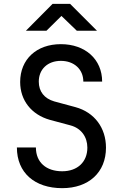

<svg xmlns="http://www.w3.org/2000/svg" viewBox="-20 -970 640 1000"><path d="M115 -810H222L300 -887L380 -810H485L345 -950H254ZM304 10C442 10 532 -72 532 -201C532 -304 472 -385 373 -412L262 -442C211 -457 182 -493 182 -545C182 -609 228 -653 297 -653C366 -653 414 -609 414 -545H512C512 -661 424 -740 297 -740C170 -740 85 -661 85 -543C85 -447 144 -373 239 -346L347 -317C403 -302 435 -257 435 -201C435 -127 384 -78 304 -78C221 -78 167 -124 167 -202H68C68 -70 161 10 304 10Z"/></svg>

Font: JetBrains Mono Medium
Style: Regular
Weight: 436
Monospace: yes
Designer: Philipp Nurullin, Konstantin Bulenkov
Foundry: JetBrains
Version: Version 2.305